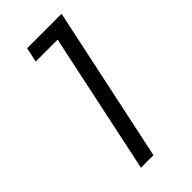

<svg xmlns="http://www.w3.org/2000/svg" viewBox="-233 -806 867 867"><g transform="rotate(-45 200.5 -372.5)"><path d="M115 0 258 -675H118L133 -745H353L195 0Z"/></g></svg>

Font: Plus Jakarta Display Light
Style: Italic
Weight: 300
Italic angle: -12°
Designer: Gumpita Rahayu
Foundry: Tokotype Studio
Version: Version 1.000;hotconv 1.0.109;makeotfexe 2.5.65596